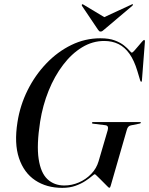

<svg xmlns="http://www.w3.org/2000/svg" viewBox="-20 -898 720 928"><path d="M465 -713Q507.5 -713 535 -702.5Q562.5 -692 579.5 -678.2Q596.5 -664.5 605.2 -654Q614 -643.5 617.5 -643.5Q620.5 -643.5 629 -652.8Q637.5 -662 647.5 -674.2Q657.5 -686.5 665.8 -695.8Q674 -705 676.5 -705Q678.5 -705 679.5 -703.2Q680.5 -701.5 680.5 -697.5L666 -510Q665.5 -506 665 -504.5Q664.5 -503 662.5 -503Q661 -503 659.8 -504.5Q658.5 -506 657.5 -509.5L644 -554.5Q628.5 -606 605.8 -638Q583 -670 552.8 -685Q522.5 -700 483.5 -700Q427 -700 376.5 -669.2Q326 -638.5 284.8 -584.2Q243.5 -530 215 -459.5Q186.5 -389 174 -310Q156.5 -197.5 166.8 -129.8Q177 -62 209.5 -31.8Q242 -1.5 291 -1.5Q327 -1.5 361.2 -16.2Q395.5 -31 421 -57.5Q446.5 -84 456.5 -118.5L500.5 -268.5Q503.5 -279 501 -285.5Q498.5 -292 488 -293L431 -300Q426.5 -300.5 425.2 -301.5Q424 -302.5 424.5 -304.5Q424.5 -306 426 -307Q427.5 -308 430 -308H656.5Q659 -308 660 -307.2Q661 -306.5 661 -305Q660.5 -303.5 659.5 -302.5Q658.5 -301.5 654.5 -300.5L612.5 -292Q605 -290.5 600.2 -285.2Q595.5 -280 593 -270.5L515 0Q513.5 5.5 512 7.5Q510.5 9.5 507.5 9.5Q506 9.5 499.2 2.8Q492.5 -4 483 -13.5Q473.5 -23 463.8 -32.8Q454 -42.5 447 -49.2Q440 -56 438.5 -56Q435 -56 423.5 -46Q412 -36 392.2 -23Q372.5 -10 344.8 0Q317 10 281 10Q205 10 150.2 -26.5Q95.5 -63 71.8 -133.8Q48 -204.5 64.5 -308Q77 -388.5 113.2 -461.5Q149.5 -534.5 203.8 -591.2Q258 -648 324.8 -680.5Q391.5 -713 465 -713ZM501 -805 383.5 -875.5Q379 -878.5 376.5 -877Q375.5 -876 375.2 -874.2Q375 -872.5 376 -870L453 -755.5Q456.5 -750.5 459 -748Q461.5 -745.5 466 -745.5Q471 -745.5 474.8 -748Q478.5 -750.5 484 -755.5L619.5 -870Q622 -872.5 622.5 -874.2Q623 -876 622 -877Q621 -878 619 -877.5Q617 -877 614.5 -875.5L462 -805Z"/></svg>

Font: Fraunces 120pt
Style: Italic
Weight: 400
Italic angle: -16°
Version: Version 1.000;[b76b70a41]